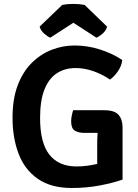

<svg xmlns="http://www.w3.org/2000/svg" viewBox="-20 -924 689 958"><path d="M465 -194.5Q465 -211 465.2 -227.8Q465.5 -244.5 467 -261H400Q370.5 -261 352.8 -272.5Q335 -284 335 -318Q335 -331.5 338 -346.8Q341 -362 345 -374H500Q551.5 -374 571.5 -351Q591.5 -328 591.5 -289.5V-28Q547.5 -12 480 1Q412.5 14 339 14Q234 14 168.5 -31.8Q103 -77.5 72.8 -156.8Q42.5 -236 42.5 -337Q42.5 -430 68.2 -498Q94 -566 138.2 -610Q182.5 -654 237.8 -675.5Q293 -697 351.5 -697Q417 -697 479.5 -677Q542 -657 590 -624.5Q587 -595 568 -567.8Q549 -540.5 528.5 -527Q492 -552.5 447 -568.5Q402 -584.5 357 -584.5Q305 -584.5 265.2 -559.5Q225.5 -534.5 202.8 -479.8Q180 -425 180 -335.5Q180 -211 226.5 -152.2Q273 -93.5 362 -93.5Q390.5 -93.5 416.5 -97.2Q442.5 -101 465 -106ZM402 -899.5 514.5 -791Q508.5 -770.5 491.5 -755.8Q474.5 -741 461 -736L346 -810.5L231 -736Q217.5 -741 200.8 -755.8Q184 -770.5 177.5 -791L290.5 -899.5Q315.5 -904.5 346 -904.5Q376.5 -904.5 402 -899.5Z"/></svg>

Font: Signika SC SemiBold
Style: Regular
Weight: 600
Designer: Anna Giedryś
Foundry: Anna Giedryś
Version: Version 2.000; ttfautohint (v1.8.3) -l 8 -r 50 -G 200 -x 9 -